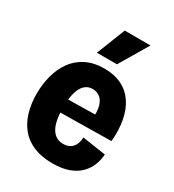

<svg xmlns="http://www.w3.org/2000/svg" viewBox="-187 -868 893 987"><g transform="rotate(30 259.5 -374.5)"><path d="M279 14Q214 14 167 -5.5Q120 -25 90 -61Q60 -97 45 -146.5Q30 -196 30 -256Q30 -313 44 -365Q58 -417 86.5 -456.5Q115 -496 160.5 -519Q206 -542 268 -542Q329 -542 372.5 -520Q416 -498 443 -457.5Q470 -417 480.5 -361Q491 -305 485 -237L142 -232V-310L379 -314L342 -279Q348 -333 338.5 -364Q329 -395 310 -408Q291 -421 268 -421Q241 -421 222 -403.5Q203 -386 193 -351Q183 -316 183 -264Q183 -180 207 -140Q231 -100 276 -100Q295 -100 308.5 -106Q322 -112 331.5 -123Q341 -134 345.5 -148.5Q350 -163 351 -181L490 -160Q488 -128 476 -97Q464 -66 439.5 -41Q415 -16 375.5 -1Q336 14 279 14ZM312 -593H193L260 -763H413Z"/></g></svg>

Font: Bricolage Grotesque SemiCondensed ExtraBold
Style: Regular
Weight: 800
Width: 4
Designer: Mathieu Triay
Foundry: Atelier Triay
Version: Version 1.001;gftools[0.9.33.dev8+g029e19f]